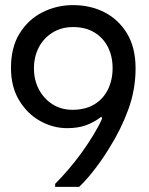

<svg xmlns="http://www.w3.org/2000/svg" viewBox="-20 -732 584 752"><path d="M511 -464Q511 -546 477.5 -601Q444 -656 389 -684Q334 -712 266 -712Q202 -712 146.5 -684Q91 -656 57 -601.5Q23 -547 23 -466Q23 -392 55 -339Q87 -286 137.5 -258Q188 -230 243 -230Q285 -230 317 -241.5Q349 -253 377 -275L380 -268Q368 -240 346.5 -204.5Q325 -169 299 -133Q273 -97 245.5 -65.5Q218 -34 196 -12V0H290Q310 -19 330.5 -43.5Q351 -68 371 -96Q391 -124 408 -152Q454 -225 482.5 -303Q511 -381 511 -464ZM421 -465Q421 -419 403 -382Q385 -345 350 -323.5Q315 -302 264 -302Q219 -302 185 -324Q151 -346 132 -382.5Q113 -419 113 -464Q113 -510 132 -546.5Q151 -583 186 -604.5Q221 -626 266 -626Q316 -626 350.5 -604.5Q385 -583 403 -547Q421 -511 421 -465Z"/></svg>

Font: Phudu Light
Style: Regular
Weight: 400
Version: Version 1.005;gftools[0.9.23]